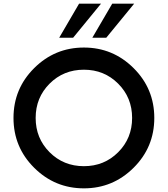

<svg xmlns="http://www.w3.org/2000/svg" viewBox="-20 -1020 918 1050"><path d="M303.8 -813.8 412.5 -1000H532.5L380 -813.8ZM485 -813.8 593.8 -1000H713.8L561.2 -813.8ZM710.6 -102.5Q597.5 10 438.8 10Q280 10 166.9 -102.5Q53.8 -215 53.8 -375Q53.8 -535 166.9 -647.5Q280 -760 438.8 -760Q597.5 -760 710.6 -647.5Q823.8 -535 823.8 -375Q823.8 -215 710.6 -102.5ZM251.2 -187.5Q327.5 -111.2 438.8 -111.2Q550 -111.2 626.2 -187.5Q702.5 -263.8 702.5 -375Q702.5 -486.2 626.2 -562.5Q550 -638.8 438.8 -638.8Q327.5 -638.8 251.2 -562.5Q175 -486.2 175 -375Q175 -263.8 251.2 -187.5Z"/></svg>

Font: Now Medium
Style: Regular
Weight: 500
Designer: Alfredo Marco Pradil
Foundry: Alfredo Marco Pradil
Version: Version 1.002;PS 001.002;hotconv 1.0.88;makeotf.lib2.5.64775